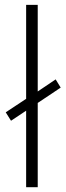

<svg xmlns="http://www.w3.org/2000/svg" viewBox="-20 -780 273 800"><path d="M137.2 -398.9 211.9 -449.2 232.9 -415 137.2 -351.1V0H88.9V-318.8L25.9 -276.9L3.9 -312L88.9 -368.2V-759.8H137.2Z"/></svg>

Font: JBL Sans
Style: Light
Weight: 300
Version: Version 1.10